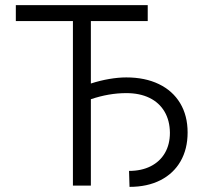

<svg xmlns="http://www.w3.org/2000/svg" viewBox="-20 -727 800 752"><path d="M558.6 -644.5H335.9V-399.9Q372.1 -411.6 408 -417.7Q443.8 -423.8 474.6 -423.8Q547.9 -423.8 602.1 -397.7Q656.2 -371.6 685.5 -323Q714.8 -274.4 714.8 -208Q714.8 -143.6 687.3 -95.5Q659.7 -47.4 608.4 -21.2Q557.1 4.9 487.3 4.9L485.4 -57.6Q534.2 -57.6 570.3 -75.9Q606.4 -94.2 626 -127.9Q645.5 -161.6 645.5 -207Q645 -254.9 624.3 -290Q603.5 -325.2 565.2 -343.8Q526.9 -362.3 474.6 -362.3Q406.7 -362.3 335.9 -338.4V0H265.6V-644.5H42V-707H558.6Z"/></svg>

Font: Pretendard Std Light
Style: Regular
Weight: 300
Designer: Base glyphs from Inter by Rasmus Andersson; Hangeul glyphs from Noto Sans CJK(Source Han Sans) by Jang Soo-young and Kan
Foundry: Kil Hyung-jin
Version: Version 1.309